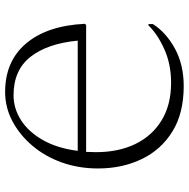

<svg xmlns="http://www.w3.org/2000/svg" viewBox="-14 -696 719 730"><g transform="rotate(90 345.0 -330.5)"><path d="M329 9Q212 9 144.5 -71Q77 -151 70 -294L74 -299H557Q558 -318 558 -337Q558 -422 527 -486Q496 -550 437 -586Q378 -622 294 -622Q224 -622 167 -596.5Q110 -571 76 -536H71V-553Q104 -604 165 -637Q226 -670 307 -670Q410 -670 479.5 -627Q549 -584 584.5 -510Q620 -436 620 -344Q620 -270 597 -206Q574 -142 533 -94Q492 -46 440 -18.5Q388 9 329 9ZM342 -23Q392 -23 436.5 -51.5Q481 -80 512 -134.5Q543 -189 553 -267H134Q145 -152 195.5 -87.5Q246 -23 342 -23Z"/></g></svg>

Font: Spectral ExtraLight
Style: Regular
Weight: 275
Designer: Jean-Baptiste Levee
Foundry: Production Type
Version: Version 2.001